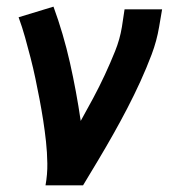

<svg xmlns="http://www.w3.org/2000/svg" viewBox="-20 -558 540 578"><path d="M117 0Q123 -33 122.5 -66Q122 -99 118.5 -131.5Q115 -164 110 -196Q105 -228 99 -259.5Q93 -291 86.5 -322Q80 -353 72 -384Q64 -415 55.5 -445.5Q47 -476 36 -506L141 -538Q171 -456 190.5 -369.5Q210 -283 223 -194Q242 -228 260.5 -262.5Q279 -297 295.5 -332.5Q312 -368 326.5 -404Q341 -440 347 -477L355 -530H468L459 -477Q452 -435 436.5 -394Q421 -353 402.5 -312.5Q384 -272 363.5 -232.5Q343 -193 321 -154Q299 -115 276 -76.5Q253 -38 230 0Z"/></svg>

Font: Iosevka Slab Oblique
Style: Bold
Weight: 700
Italic angle: -9°
Monospace: yes
Designer: Belleve Invis
Foundry: Belleve Invis
Version: Version 11.1.1; ttfautohint (v1.8.3)